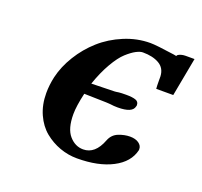

<svg xmlns="http://www.w3.org/2000/svg" viewBox="-88 -545 692 657"><g transform="rotate(20 257.5 -216.5)"><path d="M282.2 -202.1 201.2 -204.1Q189.9 -155.3 189.9 -126Q189.9 -73.2 211.4 -48.6Q232.9 -23.9 262.2 -23.9Q305.7 -23.9 327.1 -80.1Q335.9 -103 357.4 -111.6Q378.9 -120.1 398.9 -120.1Q418.9 -120.1 430.9 -111.6Q442.9 -103 442.9 -90.8V-86.9Q432.1 -40.5 381.3 -14.2Q330.6 12.2 252.9 12.2Q220.7 12.2 190.2 1.2Q159.7 -9.8 134.3 -30.5Q108.9 -51.3 93.5 -85.4Q78.1 -119.6 78.1 -162.1Q78.1 -191.4 85 -222.2Q94.7 -263.7 119.4 -303.7Q144 -343.8 179 -375Q213.9 -406.2 260.3 -425.5Q306.6 -444.8 355 -444.8Q376 -444.8 442.9 -435.1Q450.7 -433.1 453.1 -433.1Q452.1 -434.1 456.1 -438Q467.3 -444.8 482.9 -444.8H515.1L488.8 -304.2H426.8Q425.8 -314 425.8 -334V-349.1Q424.3 -378.9 401.1 -392.3Q377.9 -405.8 341.8 -405.8Q331.5 -405.8 317.1 -398.2Q302.7 -390.6 284.7 -374.3Q266.6 -357.9 247.1 -324.2Q227.5 -290.5 211.9 -245.1Q226.1 -245.1 253.9 -246.1Q281.7 -247.1 294.9 -247.1Q299.3 -247.1 311 -249Q318.8 -250 337.9 -250Q360.4 -250 372.1 -245.8Q383.8 -241.7 383.8 -229Q383.8 -226.1 382.8 -224.1Q377.9 -199.2 324.2 -199.2Q310.5 -199.2 296.9 -201.2Q294.4 -201.2 289.6 -201.7Q284.7 -202.1 282.2 -202.1Z"/></g></svg>

Font: Linux Libertine G
Style: Bold Italic
Weight: 700
Italic angle: -11.5°
Designer: Philipp H. Poll
Foundry: Philipp H. Poll
Version: Version 4.1.0